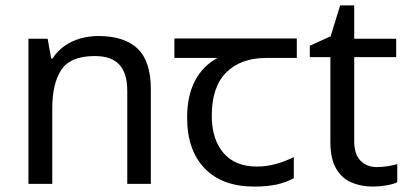

<svg xmlns="http://www.w3.org/2000/svg" viewBox="-20 -679 1509 709"><path d="M343 -546Q439 -546 488 -499.5Q537 -453 537 -349V0H450V-343Q450 -408 421 -440Q392 -472 330 -472Q241 -472 207 -422Q173 -372 173 -278V0H85V-536H156L169 -463H174Q192 -491 218.5 -509.5Q245 -528 277 -537Q309 -546 343 -546Z M919 10Q801 10 736 -57Q671 -124 671 -245Q671 -325 700 -380.5Q729 -436 783 -465H624V-537H1076V-465H963Q869 -465 815.5 -411.5Q762 -358 762 -252Q762 -165 805 -114.5Q848 -64 928 -64Q965 -64 999 -73.5Q1033 -83 1065 -99V-21Q1036 -5 1001 2.5Q966 10 919 10Z M1372 -62Q1392 -62 1413 -65.5Q1434 -69 1447 -73V-6Q1433 1 1407 5.5Q1381 10 1357 10Q1315 10 1279.5 -4.5Q1244 -19 1222 -55Q1200 -91 1200 -156V-468H1124V-510L1201 -545L1236 -659H1288V-536H1443V-468H1288V-158Q1288 -109 1311.5 -85.5Q1335 -62 1372 -62Z"/></svg>

Font: uoriya25
Style: Book
Weight: 400
Designer: Jelle Bosma - Monotype Design Team
Foundry: Monotype Imaging Inc.
Version: Version 2.003